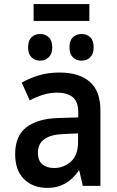

<svg xmlns="http://www.w3.org/2000/svg" viewBox="-20 -907 570 937"><path d="M212 10Q141 10 97.5 -32.5Q54 -75 54 -155Q54 -244 109 -286Q164 -328 263 -331L362 -334V-358Q362 -412 334 -433.5Q306 -455 259 -455Q224 -455 190 -444.5Q156 -434 125 -417L86 -504Q128 -527 172 -540Q216 -553 270 -553Q367 -553 418.5 -507.5Q470 -462 470 -369V0H384L367 -74H364Q307 10 212 10ZM244 -87Q290 -87 325.5 -118Q361 -149 361 -214V-256L293 -253Q165 -249 165 -162Q165 -122 187.5 -104.5Q210 -87 244 -87ZM378 -611Q352 -611 335.5 -627.5Q319 -644 319 -676Q319 -709 335.5 -725Q352 -741 378 -741Q404 -741 420.5 -725Q437 -709 437 -676Q437 -644 420.5 -627.5Q404 -611 378 -611ZM176 -611Q150 -611 133.5 -627.5Q117 -644 117 -676Q117 -709 133.5 -725Q150 -741 176 -741Q201 -741 218 -725Q235 -709 235 -676Q235 -644 218 -627.5Q201 -611 176 -611ZM144 -805V-887H416V-805Z"/></svg>

Font: Noto Sans Mono Condensed SemiBold
Style: Regular
Weight: 600
Width: 3
Designer: Monotype Design Team
Foundry: Monotype Imaging Inc.
Version: Version 2.014